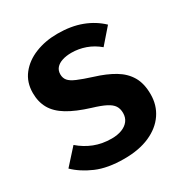

<svg xmlns="http://www.w3.org/2000/svg" viewBox="-169 -839 938 985"><g transform="rotate(-30 300.0 -346.0)"><path d="M568 -202.5Q568 -138 534.2 -88.5Q500.5 -39 437.5 -11Q374.5 17 286 17Q188 17 121.8 -11.8Q55.5 -40.5 12 -83L95 -175Q133.5 -141.5 180 -123.2Q226.5 -105 282 -105Q316.5 -105 342.5 -115Q368.5 -125 383 -144Q397.5 -163 397.5 -190Q397.5 -215.5 386 -233Q374.5 -250.5 347.2 -264.5Q320 -278.5 271.5 -293Q190.5 -318 141.2 -348Q92 -378 69.8 -417.5Q47.5 -457 47.5 -509.5Q47.5 -573 82.8 -618Q118 -663 177.5 -686.8Q237 -710.5 308.5 -710.5Q389 -710.5 450.5 -687.2Q512 -664 557 -621L479.5 -532Q444.5 -561.5 404 -575.8Q363.5 -590 321.5 -590Q290.5 -590 267 -582.2Q243.5 -574.5 230.5 -559.5Q217.5 -544.5 217.5 -522Q217.5 -500 230 -485Q242.5 -470 273.5 -456.8Q304.5 -443.5 359.5 -426Q425 -406 471.8 -378.2Q518.5 -350.5 543.2 -308.5Q568 -266.5 568 -202.5Z"/></g></svg>

Font: Fira Code Light
Style: Bold
Weight: 700
Monospace: yes
Version: Version 5.002